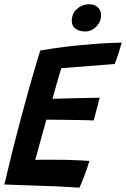

<svg xmlns="http://www.w3.org/2000/svg" viewBox="-21 -858 580 884"><path d="M344.5 6Q293.5 2.5 243.8 0.2Q194 -2 141.5 -3.5Q107.5 -4.5 70.5 -6Q33.5 -7.5 -1 -8.5Q18 -89 37.2 -166.2Q56.5 -243.5 75 -312.5Q107.5 -433 130.8 -513.5Q154 -594 164.5 -625.5Q260 -641.5 340 -649.2Q420 -657 473 -659.5Q526 -662 539.5 -662Q532.5 -636.5 525 -613.2Q517.5 -590 507.5 -563.5L261.5 -544Q258 -534 252.2 -514.8Q246.5 -495.5 240.2 -473.5Q234 -451.5 228.8 -432.2Q223.5 -413 221 -403Q232.5 -403.5 253.5 -404Q274.5 -404.5 300.5 -405.2Q326.5 -406 353.2 -406.5Q380 -407 402.2 -407.5Q424.5 -408 438 -408L410.5 -303.5Q403.5 -304 382.2 -304.5Q361 -305 332.5 -305.5Q304 -306 275.2 -306.2Q246.5 -306.5 224.2 -306.8Q202 -307 192.5 -307Q191 -301 186.2 -284.2Q181.5 -267.5 175.2 -245.2Q169 -223 162.5 -199.2Q156 -175.5 150.5 -155Q145 -134.5 141.5 -122Q151.5 -122.5 179.5 -122.5Q207.5 -122.5 234 -122.5Q264.5 -122.5 294.5 -121.8Q324.5 -121 350 -119.5Q375.5 -118 390.5 -117Q386.5 -102 380 -83Q373.5 -64 366.2 -45.5Q359 -27 353.2 -13.2Q347.5 0.5 344.5 6ZM388.5 -838.5Q415 -838.5 429.8 -824.2Q444.5 -810 444.5 -788.5Q444.5 -768 434 -750.8Q423.5 -733.5 407 -723.2Q390.5 -713 372 -713Q345 -713 327.2 -725.5Q309.5 -738 309.5 -761Q309.5 -796.5 334 -817.5Q358.5 -838.5 388.5 -838.5Z"/></svg>

Font: Grandstander Thin Medium
Style: Italic
Weight: 500
Italic angle: -15°
Version: Version 1.200